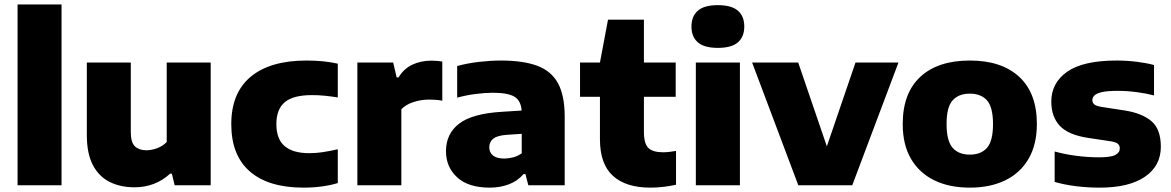

<svg xmlns="http://www.w3.org/2000/svg" viewBox="-20 -828 5233 858"><path d="M58.5 0V-808H255V0Z M581 9Q518.5 9 470.5 -14.8Q422.5 -38.5 395.2 -90Q368 -141.5 368 -225V-548.5H564.5V-237.5Q564.5 -191.5 583 -174Q601.5 -156.5 633.5 -156.5Q658.5 -156.5 683.5 -166.2Q708.5 -176 725 -193.5V-548.5H921.5V0H760.5L748 -52H740.5Q673.5 9 581 9Z M1336.5 10.5Q1179.5 10.5 1096.5 -61.8Q1013.5 -134 1013.5 -273Q1013.5 -413 1100.5 -485.2Q1187.5 -557.5 1350 -557.5Q1427.5 -557.5 1489.5 -543.5V-392.5Q1458.5 -397.5 1431 -400.2Q1403.5 -403 1374 -403Q1290 -403 1252.5 -371.2Q1215 -339.5 1215 -273.5Q1215 -206.5 1252 -175Q1289 -143.5 1362 -143.5Q1391.5 -143.5 1420.5 -147.8Q1449.5 -152 1489.5 -161V-10Q1459 -0.5 1419.5 5Q1380 10.5 1336.5 10.5Z M1577 0V-548.5H1737L1752.5 -482H1761Q1784 -520.5 1822.2 -538.8Q1860.5 -557 1908.5 -557Q1921.5 -557 1934 -555.8Q1946.5 -554.5 1956.5 -553V-378Q1942 -381 1926 -382Q1910 -383 1896.5 -383Q1862.5 -383 1828 -372Q1793.5 -361 1773.5 -339.5V0Z M2168.5 10.5Q2073 10.5 2023 -35.5Q1973 -81.5 1973 -152.5Q1973 -231 2032.5 -276Q2092 -321 2225 -328.5L2311 -334Q2308 -378 2279 -395.8Q2250 -413.5 2182 -413.5Q2148.5 -413.5 2105.2 -408Q2062 -402.5 2023 -391.5V-533Q2068.5 -545.5 2121 -551.5Q2173.5 -557.5 2218 -557.5Q2318 -557.5 2381 -534Q2444 -510.5 2473.8 -455.5Q2503.5 -400.5 2503.5 -306V0H2341L2328 -50H2319.5Q2292.5 -18.5 2253.2 -4Q2214 10.5 2168.5 10.5ZM2166.5 -169.5Q2166.5 -146.5 2183.2 -133Q2200 -119.5 2233 -119.5Q2252.5 -119.5 2273 -124.8Q2293.5 -130 2311.5 -143V-230L2244.5 -225.5Q2202 -222.5 2184.2 -208.2Q2166.5 -194 2166.5 -169.5Z M2887 10.5Q2777 10.5 2719 -42.2Q2661 -95 2661 -205.5V-395.5H2572V-548.5H2661L2697 -740H2857.5V-548.5H2999.5V-395.5H2857.5V-239.5Q2857.5 -186.5 2877.2 -167Q2897 -147.5 2943.5 -147.5Q2966.5 -147.5 3001 -153.5V-2.5Q2977.5 3 2946.8 6.8Q2916 10.5 2887 10.5Z M3089.5 0V-548.5H3286.5V0ZM3188 -614Q3127 -614 3098.5 -638.8Q3070 -663.5 3070 -709.5Q3070 -755.5 3098.5 -780.2Q3127 -805 3188 -805Q3249 -805 3277.5 -780.2Q3306 -755.5 3306 -709.5Q3306 -663.5 3277.5 -638.8Q3249 -614 3188 -614Z M3547.5 0 3341 -548.5H3547L3675 -174L3803 -548.5H3995L3788.5 0Z M4314 10.5Q4222.5 10.5 4155.2 -22.2Q4088 -55 4051 -118.2Q4014 -181.5 4014 -273.5Q4014 -412 4092.8 -484.8Q4171.5 -557.5 4314 -557.5Q4456 -557.5 4534.8 -484.5Q4613.5 -411.5 4613.5 -274Q4613.5 -182 4576.5 -118.5Q4539.5 -55 4472.2 -22.2Q4405 10.5 4314 10.5ZM4314 -137Q4364 -137 4390.8 -167.5Q4417.5 -198 4417.5 -273.5Q4417.5 -349.5 4390.5 -379.5Q4363.5 -409.5 4314 -409.5Q4264 -409.5 4237 -379.5Q4210 -349.5 4210 -274Q4210 -198.5 4236.8 -167.8Q4263.5 -137 4314 -137Z M4894.5 10.5Q4840 10.5 4788 4Q4736 -2.5 4693 -15V-151Q4736 -139 4787.8 -132Q4839.5 -125 4891.5 -125Q4944 -125 4964 -135.5Q4984 -146 4984 -164.5Q4984 -178 4975.8 -185.2Q4967.5 -192.5 4944.5 -196.5L4841 -212Q4753.5 -225.5 4715.8 -266Q4678 -306.5 4678 -374Q4678 -457.5 4749 -507.5Q4820 -557.5 4970.5 -557.5Q5015 -557.5 5059.5 -552Q5104 -546.5 5137 -537.5V-401.5Q5103.5 -410.5 5060.2 -416.2Q5017 -422 4974 -422Q4927 -422 4902.8 -416Q4878.5 -410 4870 -400.8Q4861.5 -391.5 4861.5 -380.5Q4861.5 -369 4869.8 -361.8Q4878 -354.5 4901 -350.5L5005 -334.5Q5083 -322.5 5125.2 -286.8Q5167.5 -251 5167.5 -172Q5167.5 -87 5096.5 -38.2Q5025.5 10.5 4894.5 10.5Z"/></svg>

Font: Encode Sans SemiExpanded SemiExpanded ExtraBold
Style: Regular
Weight: 800
Width: 6
Designer: Multiple Designers
Foundry: Impallari Type
Version: Version 3.000; ttfautohint (v1.8.3) -l 8 -r 50 -G 200 -x 14 